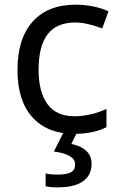

<svg xmlns="http://www.w3.org/2000/svg" viewBox="-20 -566 520 826"><path d="M299.8 9.8Q184.1 9.8 119.6 -61.3Q55.2 -132.3 55.2 -265.1Q55.2 -399.9 120.4 -472.9Q185.5 -545.9 306.2 -545.9Q345.2 -545.9 383.5 -537.8Q421.9 -529.8 446.8 -517.1L419.9 -443.8Q352.1 -469.2 304.2 -469.2Q223.1 -469.2 184.6 -418.2Q146 -367.2 146 -266.1Q146 -168.9 184.6 -117.4Q223.1 -65.9 298.8 -65.9Q369.6 -65.9 438 -97.2V-19Q382.3 9.8 299.8 9.8ZM374 139.2Q374 187.5 337.2 213.9Q300.3 240.2 226.1 240.2Q194.3 240.2 176.3 234.9V180.2Q193.8 185.1 229 185.1Q265.6 185.1 284.4 175.5Q303.2 166 303.2 141.1Q303.2 97.7 211.9 85.9L254.9 0H313L287.1 53.2Q374 71.8 374 139.2Z"/></svg>

Font: NotoPenekeko
Style: Regular
Weight: 400
Designer: Monotype Design team
Foundry: Monotype Imaging Inc.
Version: Version 1.04